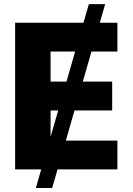

<svg xmlns="http://www.w3.org/2000/svg" viewBox="-20 -840 657 952"><path d="M501.4 -819.6 474.8 -727.3H562.1V-584.5H433.6L390.6 -435.4H536.2V-292.3H349.4L306.5 -142.8H562.1V0H265.3L238.6 92.3H157.7L184.3 0H55V-727.3H393.8L420.5 -819.6ZM352.6 -584.5H230.8V-435.4H309.7ZM268.5 -292.3H230.8V-161.6Z"/></svg>

Font: Inter UI Extra Bold
Style: Regular
Weight: 800
Designer: Rasmus Andersson
Foundry: rsms
Version: 3.2;8d6f07862